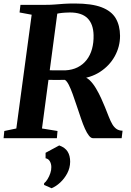

<svg xmlns="http://www.w3.org/2000/svg" viewBox="-23 -770 730 1070"><path d="M-3 0 1 -40 68 -54 153.5 -688 86 -700.5 91 -743H231.5Q260.5 -743 284 -745Q307.5 -747 333.2 -748.8Q359 -750.5 393.5 -750.5Q488 -750.5 543 -729.5Q598 -708.5 621.8 -668.2Q645.5 -628 646 -570.5Q646 -510 616.8 -457Q587.5 -404 534.5 -369.5Q481.5 -335 409.5 -329.5L437.5 -341Q457.5 -341.5 476.5 -323.2Q495.5 -305 512 -277.2Q528.5 -249.5 541.2 -221.2Q554 -193 562 -173Q574 -143 583.5 -118.8Q593 -94.5 603 -77.5Q613 -60.5 626.5 -51.2Q640 -42 660 -41.5L655 0H494.5Q484 0 472.8 -14Q461.5 -28 450.5 -52.5Q439.5 -77 429 -108Q417 -143 405.2 -178.5Q393.5 -214 382.2 -245.2Q371 -276.5 360 -297.8Q349 -319 338.5 -325Q334 -325 321.5 -324.8Q309 -324.5 293.2 -324.5Q277.5 -324.5 262 -324.8Q246.5 -325 236 -325L242.5 -379Q251.5 -378.5 265.8 -378.2Q280 -378 295.5 -378Q311 -378 323.8 -378Q336.5 -378 341.5 -378Q380 -380 409.8 -395Q439.5 -410 459.8 -436Q480 -462 489.8 -497.2Q499.5 -532.5 498.5 -574.5Q497 -636 464.8 -668.2Q432.5 -700.5 366.5 -700.5Q356.5 -700.5 339.5 -699.5Q322.5 -698.5 305.2 -695.8Q288 -693 277 -687.5L300 -722.5L211 -54L297.5 -40L294 0ZM222.5 260.5 223 251Q233 243.5 242.2 228.2Q251.5 213 257.5 195Q263.5 177 263 161Q263 143.5 255 129.2Q247 115 231 112V81.5L307 40.5Q339.5 52 353.8 74.8Q368 97.5 368 131.5Q367.5 166 351.8 195.8Q336 225.5 312.5 247.2Q289 269 264.5 279Z"/></svg>

Font: Merriweather 48pt
Style: Bold Italic
Weight: 700
Italic angle: -7.8°
Version: Version 2.101